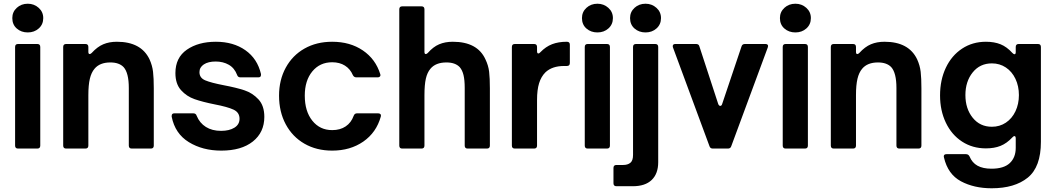

<svg xmlns="http://www.w3.org/2000/svg" viewBox="-20 -797 5665 1030"><path d="M77 0Q61 0 61 -16V-545Q61 -561 77 -561H180Q196 -561 196 -545V-16Q196 0 180 0ZM46 -700Q46 -733 70 -755Q94 -777 129 -777Q163 -777 187.5 -755Q212 -733 212 -700Q212 -666 188 -644.5Q164 -623 129 -623Q94 -623 70 -644Q46 -665 46 -700Z M335 0Q319 0 319 -16V-545Q319 -561 335 -561H438Q454 -561 454 -545V-519Q454 -507 461 -507Q466 -507 472 -513Q502 -546 534 -559.5Q566 -573 607 -573Q737 -573 782 -479Q797 -446 801 -412Q805 -378 805 -323V-16Q805 0 789 0H687Q671 0 671 -16V-325Q671 -406 643 -437Q619 -462 572 -462Q515 -462 487 -428Q470 -408 462 -374.5Q454 -341 454 -286V-16Q454 0 438 0Z M901 -171V-175Q901 -189 915 -189H1017Q1031 -189 1035 -176Q1051 -137 1084.5 -116Q1118 -95 1166 -95Q1210 -95 1237.5 -112Q1265 -129 1265 -160Q1265 -194 1232.5 -209Q1200 -224 1132 -237Q1067 -250 1024 -265Q981 -280 951 -313.5Q921 -347 921 -405Q921 -488 982.5 -530.5Q1044 -573 1138 -573Q1232 -573 1296.5 -527.5Q1361 -482 1380 -400V-395Q1380 -382 1366 -382H1270Q1256 -382 1252 -395Q1238 -432 1207.5 -449.5Q1177 -467 1137 -467Q1097 -467 1073.5 -451.5Q1050 -436 1050 -410Q1050 -379 1081 -366Q1112 -353 1179 -340Q1248 -327 1291.5 -312.5Q1335 -298 1366.5 -264Q1398 -230 1398 -170Q1398 -87 1336.5 -38Q1275 11 1167 11Q1067 11 993 -34.5Q919 -80 901 -171Z M1477 -284Q1477 -368 1513 -434Q1549 -500 1613.5 -536.5Q1678 -573 1762 -573Q1858 -573 1926.5 -526.5Q1995 -480 2020 -399Q2021 -397 2021 -394Q2021 -389 2017 -385.5Q2013 -382 2006 -382H1892Q1879 -382 1873 -394Q1859 -427 1830.5 -445Q1802 -463 1762 -463Q1696 -463 1655.5 -414Q1615 -365 1615 -284Q1615 -200 1655.5 -149.5Q1696 -99 1762 -99Q1805 -99 1834.5 -119Q1864 -139 1877 -175Q1882 -189 1895 -189H2009Q2017 -189 2021 -184.5Q2025 -180 2023 -172Q1999 -86 1929 -37.5Q1859 11 1762 11Q1678 11 1613.5 -26Q1549 -63 1513 -130Q1477 -197 1477 -284Z M2138 0Q2122 0 2122 -16V-747Q2122 -763 2138 -763H2241Q2257 -763 2257 -747V-519Q2257 -507 2264 -507Q2269 -507 2275 -513Q2304 -546 2336 -559.5Q2368 -573 2409 -573Q2541 -573 2584 -479Q2600 -446 2604 -412Q2608 -378 2608 -323V-16Q2608 0 2592 0H2489Q2473 0 2473 -16V-325Q2473 -368 2466.5 -394.5Q2460 -421 2446 -437Q2422 -462 2375 -462Q2317 -462 2289 -428Q2272 -408 2264.5 -375Q2257 -342 2257 -286V-16Q2257 0 2241 0Z M2742 0Q2726 0 2726 -16V-545Q2726 -561 2742 -561H2845Q2861 -561 2861 -545V-523Q2861 -510 2868 -510Q2873 -510 2879 -517Q2908 -547 2942 -560Q2976 -573 3021 -573Q3037 -573 3037 -557V-459Q3037 -443 3021 -443H3006Q2942 -443 2906 -409Q2883 -386 2872 -350.5Q2861 -315 2861 -260V-16Q2861 0 2845 0Z M3133 0Q3117 0 3117 -16V-545Q3117 -561 3133 -561H3236Q3252 -561 3252 -545V-16Q3252 0 3236 0ZM3102 -700Q3102 -733 3126 -755Q3150 -777 3185 -777Q3219 -777 3243.5 -755Q3268 -733 3268 -700Q3268 -666 3244 -644.5Q3220 -623 3185 -623Q3150 -623 3126 -644Q3102 -665 3102 -700Z M3287 202Q3271 202 3271 186V104Q3271 88 3287 88H3323Q3347 88 3361.5 76.5Q3376 65 3376 34V-545Q3376 -561 3392 -561H3495Q3511 -561 3511 -545V73Q3511 135 3476 168.5Q3441 202 3375 202ZM3360 -700Q3360 -733 3384 -755Q3408 -777 3443 -777Q3477 -777 3501.5 -755Q3526 -733 3526 -700Q3526 -666 3502 -644.5Q3478 -623 3443 -623Q3408 -623 3384 -644Q3360 -665 3360 -700Z M3804 0Q3790 0 3786 -13L3590 -543Q3589 -545 3589 -549Q3589 -561 3603 -561H3714Q3729 -561 3732 -548L3833 -239Q3837 -229 3844 -229Q3851 -229 3854 -239L3958 -548Q3962 -561 3976 -561H4087Q4095 -561 4098.5 -556Q4102 -551 4099 -543L3903 -13Q3899 0 3885 0Z M4195 0Q4179 0 4179 -16V-545Q4179 -561 4195 -561H4298Q4314 -561 4314 -545V-16Q4314 0 4298 0ZM4164 -700Q4164 -733 4188 -755Q4212 -777 4247 -777Q4281 -777 4305.5 -755Q4330 -733 4330 -700Q4330 -666 4306 -644.5Q4282 -623 4247 -623Q4212 -623 4188 -644Q4164 -665 4164 -700Z M4453 0Q4437 0 4437 -16V-545Q4437 -561 4453 -561H4556Q4572 -561 4572 -545V-519Q4572 -507 4579 -507Q4584 -507 4590 -513Q4620 -546 4652 -559.5Q4684 -573 4725 -573Q4855 -573 4900 -479Q4915 -446 4919 -412Q4923 -378 4923 -323V-16Q4923 0 4907 0H4805Q4789 0 4789 -16V-325Q4789 -406 4761 -437Q4737 -462 4690 -462Q4633 -462 4605 -428Q4588 -408 4580 -374.5Q4572 -341 4572 -286V-16Q4572 0 4556 0Z M5044 48Q5043 46 5043 42Q5043 30 5058 30H5162Q5175 30 5181 42Q5195 76 5224 92Q5253 108 5299 108Q5365 108 5397 78Q5429 48 5429 -4V-54Q5429 -67 5422 -67Q5417 -67 5411 -60Q5381 -28 5347.5 -14.5Q5314 -1 5269 -1Q5197 -1 5141 -37.5Q5085 -74 5054 -139Q5023 -204 5023 -285Q5023 -368 5054 -433.5Q5085 -499 5141 -536Q5197 -573 5269 -573Q5314 -573 5347.5 -559.5Q5381 -546 5411 -513Q5418 -506 5422 -506Q5429 -506 5429 -517V-545Q5429 -561 5445 -561H5548Q5564 -561 5564 -545V-36Q5564 99 5493.5 156Q5423 213 5300 213Q5205 213 5135 175.5Q5065 138 5044 48ZM5446 -287Q5446 -335 5427.5 -374Q5409 -413 5376 -435Q5343 -457 5301 -457Q5237 -457 5198 -408.5Q5159 -360 5159 -287Q5159 -214 5198 -165.5Q5237 -117 5301 -117Q5343 -117 5376 -139Q5409 -161 5427.5 -200Q5446 -239 5446 -287Z"/></svg>

Font: Open Sauce Two
Style: Bold
Weight: 700
Designer: Alfredo Marco Pradil
Foundry: Creative Sauce Fz LLC
Version: Version 1.477